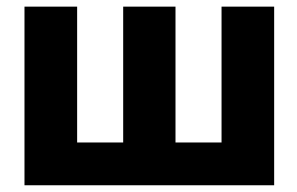

<svg xmlns="http://www.w3.org/2000/svg" viewBox="-20 -550 883 570"><path d="M209 -530.3V-127H345.7V-530.3H501V-127H637.7V-530.3H793.9V0H52.7V-530.3Z"/></svg>

Font: Pretendard Std ExtraBold
Style: Regular
Weight: 800
Designer: Base glyphs from Inter by Rasmus Andersson; Hangeul glyphs from Noto Sans CJK(Source Han Sans) by Jang Soo-young and Kan
Foundry: Kil Hyung-jin
Version: Version 1.309